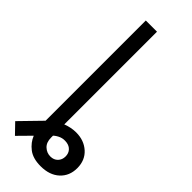

<svg xmlns="http://www.w3.org/2000/svg" viewBox="-346 -766 1008 1008"><g transform="rotate(45 157.5 -262.0)"><path d="M212.9 204.1Q155.3 204.1 121.8 178.2Q88.4 152.3 74.2 116.2L4.9 186.5L-48.8 130.9L62.5 16.6V-727.5H145.5V-39.1Q183.1 -53.7 219.7 -53.7Q278.3 -53.7 317.4 -18.6Q356.4 16.6 356.4 75.2Q356.4 132.8 317.6 168.5Q278.8 204.1 212.9 204.1ZM145.5 44.4V58.6Q145.5 94.2 165.8 113Q186 131.8 212.9 131.8Q238.3 131.8 253.9 115.7Q269.5 99.6 269.5 75.2Q269.5 52.7 256.6 37.8Q243.7 22.9 221.7 19.5Q198.2 16.1 179.4 23.4Q160.6 30.8 145.5 44.4Z"/></g></svg>

Font: Inter Display
Style: Regular
Weight: 400
Designer: Rasmus Andersson
Foundry: rsms
Version: Version 4.000;git-37864ae